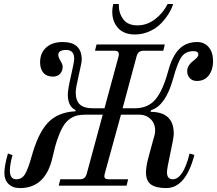

<svg xmlns="http://www.w3.org/2000/svg" viewBox="-20 -936 1094 968"><path d="M545.9 -877Q545.9 -894 550.8 -916H579.1V-908.2Q579.1 -868.2 602.1 -838.1Q625 -808.1 672.9 -808.1Q721.2 -808.1 762 -839.4Q802.7 -870.6 825.2 -916H853Q845.7 -891.6 829.8 -866Q814 -840.3 790.3 -816.4Q766.6 -792.5 732.4 -777.3Q698.2 -762.2 660.2 -762.2Q605 -762.2 575.4 -794.7Q545.9 -827.1 545.9 -877ZM2 -64Q2 -100.1 20 -162.1L43 -153.8Q29.8 -105.5 29.8 -76.2Q29.8 -32.2 62 -32.2Q90.8 -32.2 106.2 -58.1Q121.6 -84 138.2 -143.1Q171.4 -264.6 221.7 -317.6Q272 -370.6 360.8 -375V-380.9Q321.8 -399.4 321.8 -460Q321.8 -484.4 337.9 -553.7Q354 -623 354 -640.1Q354 -684.1 314 -684.1Q273.9 -684.1 273.9 -659.2Q273.9 -647.5 284.9 -629.2Q295.9 -610.8 295.9 -600.1Q295.9 -577.1 282.5 -563.5Q269 -549.8 247.1 -549.8Q215.3 -549.8 198.7 -569.1Q182.1 -588.4 182.1 -622.1Q182.1 -668.5 212.6 -696.3Q243.2 -724.1 295.9 -724.1Q392.1 -724.1 392.1 -634.8Q392.1 -621.1 377 -556.6Q361.8 -492.2 361.8 -470.2Q361.8 -429.2 382.3 -409.7Q402.8 -390.1 449.2 -390.1H506.8L578.1 -652.8Q579.1 -656.7 579.1 -663.1Q579.1 -680.2 559.1 -680.2H459L466.8 -711.9H811L803.2 -680.2H703.1Q676.3 -680.2 668.9 -652.8L598.1 -390.1H659.2Q725.6 -390.1 763.2 -434.1Q800.8 -478 828.1 -578.1Q848.1 -653.3 883.5 -688.7Q918.9 -724.1 974.1 -724.1Q1010.3 -724.1 1032.2 -698.2Q1054.2 -672.4 1054.2 -627Q1054.2 -585.4 1033 -556.6Q1011.7 -527.8 972.2 -527.8Q951.2 -527.8 937.5 -541.3Q923.8 -554.7 923.8 -578.1Q923.8 -593.3 932.6 -606.4Q941.4 -619.6 951.9 -627.2Q962.4 -634.8 971.2 -643.8Q980 -652.8 980 -661.1Q980 -678.2 956.1 -678.2Q917 -678.2 896.5 -650.9Q876 -623.5 853 -540Q815.4 -403.8 742.2 -380.9L738.8 -372.1Q856 -372.1 856 -262.2Q856 -241.2 838.9 -163.6Q821.8 -85.9 821.8 -67.9Q821.8 -32.2 851.1 -32.2Q903.3 -32.2 936 -162.1L960 -154.8Q916.5 12.2 817.9 12.2Q766.6 12.2 741.2 -5.9Q715.8 -23.9 715.8 -68.8Q717.8 -103.5 727.1 -137.2L752.9 -232.9Q762.2 -259.8 762.2 -277.8Q762.2 -313.5 739.3 -335.7Q716.3 -357.9 683.1 -357.9H589.8L507.8 -59.1Q505.9 -51.3 505.9 -47.9Q505.9 -32.2 525.9 -32.2H626L618.2 0H275.9L284.2 -32.2H383.8Q409.7 -32.2 417 -59.1L498 -357.9H413.1Q388.2 -357.9 370.4 -354Q352.5 -350.1 333.5 -337.4Q314.5 -324.7 300 -301.8Q285.6 -278.8 271.5 -239.5Q257.3 -200.2 245.1 -144Q210.4 12.2 81.1 12.2Q43.5 12.2 22.7 -8.8Q2 -29.8 2 -64Z"/></svg>

Font: Flanker Steampunk
Style: Italic
Weight: 400
Italic angle: -12°
Designer: Alexey Kryukov, Leonardo Di Lena
Foundry: Alexey Kryukov, Leonardo Di Lena
Version: 1.210